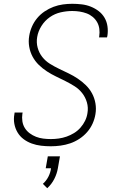

<svg xmlns="http://www.w3.org/2000/svg" viewBox="-20 -763 640 1012"><path d="M248 8Q222 8 196.5 5Q171 2 147.5 -6.5Q124 -15 104.5 -29.5Q85 -44 72.5 -65Q60 -86 55.5 -111Q51 -136 56 -162Q56 -164 56.5 -166Q57 -168 57 -170H99Q99 -168 99 -166.5Q99 -165 98 -164Q95 -143 98 -123.5Q101 -104 111 -88Q121 -72 136.5 -60.5Q152 -49 170 -42Q188 -35 208 -32.5Q228 -30 248 -30Q269 -30 290 -33Q311 -36 331 -43Q351 -50 370 -61.5Q389 -73 404 -90Q419 -107 428.5 -126.5Q438 -146 441 -167Q446 -196 438 -223.5Q430 -251 413 -272.5Q396 -294 373 -308.5Q350 -323 325 -335.5Q300 -348 275 -360Q250 -372 227 -387Q204 -402 184.5 -421Q165 -440 152 -464Q139 -488 134 -516.5Q129 -545 134 -574Q138 -599 148.5 -623Q159 -647 176 -667.5Q193 -688 215.5 -703Q238 -718 262 -727Q286 -736 311 -739.5Q336 -743 361 -743Q386 -743 411 -740Q436 -737 458.5 -728Q481 -719 500 -704.5Q519 -690 531 -669.5Q543 -649 546.5 -624Q550 -599 546 -574Q545 -572 545 -570Q545 -568 544 -566H502Q502 -567 502.5 -568.5Q503 -570 503 -572Q506 -592 503.5 -611Q501 -630 492 -646Q483 -662 468.5 -674Q454 -686 436.5 -692.5Q419 -699 400 -702Q381 -705 361 -705Q331 -705 300 -698Q269 -691 242.5 -672.5Q216 -654 198.5 -626Q181 -598 176 -568Q171 -539 178.5 -511.5Q186 -484 203 -462.5Q220 -441 243.5 -426.5Q267 -412 292 -400Q317 -388 342 -376Q367 -364 390 -348.5Q413 -333 432.5 -314Q452 -295 465 -271Q478 -247 483 -218.5Q488 -190 483 -161Q479 -136 468 -111.5Q457 -87 439 -66.5Q421 -46 398 -31Q375 -16 350 -7.5Q325 1 299 4.5Q273 8 248 8ZM229 229 206 206Q224 190 235 168.5Q246 147 249 124H221L232 61H296L285 124Q280 153 266 180.5Q252 208 229 229Z"/></svg>

Font: Iosevka SS04 XLt Ex
Style: Italic
Weight: 200
Width: 7
Italic angle: -9°
Monospace: yes
Designer: Belleve Invis
Foundry: Belleve Invis
Version: Version 19.0.0; ttfautohint (v1.8.4)